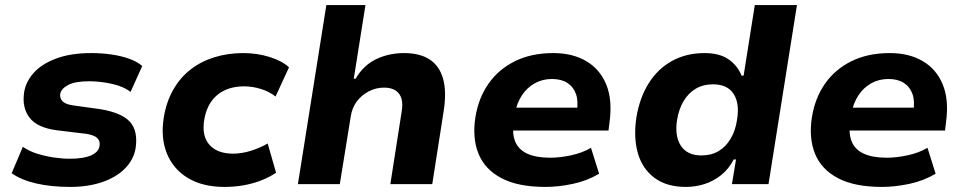

<svg xmlns="http://www.w3.org/2000/svg" viewBox="-20 -725 3798 756"><path d="M256 11Q182 11 123 -2.5Q64 -16 26 -43L70 -147Q94 -130 126 -120Q158 -110 191.5 -105Q225 -100 255 -100Q310 -100 339.5 -113.5Q369 -127 372 -151Q375 -170 363 -181.5Q351 -193 320 -198L204 -212Q127 -222 96.5 -261.5Q66 -301 75 -362Q82 -404 113 -438.5Q144 -473 201 -494.5Q258 -516 340 -516Q381 -516 419 -510.5Q457 -505 489 -493.5Q521 -482 540 -465L494 -363Q466 -385 420 -395Q374 -405 331 -405Q276 -405 248.5 -390.5Q221 -376 217 -355Q215 -337 227 -325.5Q239 -314 268 -310L376 -295Q459 -281 491.5 -245.5Q524 -210 514 -141Q506 -96 472 -61.5Q438 -27 382.5 -8Q327 11 256 11Z M864 11Q778 11 720 -24Q662 -59 637 -121Q612 -183 625 -263Q635 -324 662 -371.5Q689 -419 730 -451Q771 -483 824 -499.5Q877 -516 938 -516Q993 -516 1042 -500.5Q1091 -485 1118 -460L1065 -345Q1041 -364 1008 -374.5Q975 -385 941 -385Q909 -385 882.5 -376.5Q856 -368 835.5 -351Q815 -334 802 -309Q789 -284 784 -252Q774 -189 805 -154.5Q836 -120 898 -120Q932 -120 968.5 -131.5Q1005 -143 1034 -160L1067 -45Q1044 -29 1012 -16Q980 -3 942.5 4Q905 11 864 11Z M1153 0 1265 -705H1419L1373 -415H1380Q1412 -469 1462 -492.5Q1512 -516 1571 -516Q1633 -516 1671.5 -491Q1710 -466 1724.5 -415.5Q1739 -365 1727 -288L1682 0H1517L1561 -282Q1567 -315 1561 -336Q1555 -357 1538 -368.5Q1521 -380 1492 -380Q1460 -380 1431.5 -365Q1403 -350 1384.5 -325Q1366 -300 1361 -266L1318 0Z M2128 11Q2020 11 1954.5 -23.5Q1889 -58 1864 -120Q1839 -182 1852 -264Q1864 -339 1903.5 -395.5Q1943 -452 2007.5 -484Q2072 -516 2159 -516Q2234 -516 2288 -484.5Q2342 -453 2367 -392.5Q2392 -332 2380 -244L2376 -211H1974L1988 -301H2265L2251 -283Q2258 -326 2248 -354.5Q2238 -383 2214 -398.5Q2190 -414 2153 -414Q2116 -414 2085.5 -397Q2055 -380 2035 -349.5Q2015 -319 2007 -278L2004 -256Q1995 -204 2007.5 -170.5Q2020 -137 2055 -120.5Q2090 -104 2146 -104Q2185 -104 2229 -113.5Q2273 -123 2307 -143L2339 -41Q2292 -13 2235.5 -1Q2179 11 2128 11Z M2681 11Q2604 11 2556 -25.5Q2508 -62 2491 -124Q2474 -186 2486 -264Q2499 -341 2534.5 -397.5Q2570 -454 2626 -485Q2682 -516 2754 -516Q2813 -516 2848.5 -491.5Q2884 -467 2900 -427H2908L2952 -705H3118L3006 0H2862L2878 -97H2869Q2849 -59 2819.5 -35.5Q2790 -12 2754.5 -0.5Q2719 11 2681 11ZM2742 -113Q2781 -113 2809.5 -130Q2838 -147 2857 -179Q2876 -211 2882 -253Q2893 -318 2868.5 -355.5Q2844 -393 2787 -393Q2749 -393 2720 -376Q2691 -359 2672 -327.5Q2653 -296 2646 -253Q2636 -189 2661 -151Q2686 -113 2742 -113Z M3453 11Q3345 11 3279.5 -23.5Q3214 -58 3189 -120Q3164 -182 3177 -264Q3189 -339 3228.5 -395.5Q3268 -452 3332.5 -484Q3397 -516 3484 -516Q3559 -516 3613 -484.5Q3667 -453 3692 -392.5Q3717 -332 3705 -244L3701 -211H3299L3313 -301H3590L3576 -283Q3583 -326 3573 -354.5Q3563 -383 3539 -398.5Q3515 -414 3478 -414Q3441 -414 3410.5 -397Q3380 -380 3360 -349.5Q3340 -319 3332 -278L3329 -256Q3320 -204 3332.5 -170.5Q3345 -137 3380 -120.5Q3415 -104 3471 -104Q3510 -104 3554 -113.5Q3598 -123 3632 -143L3664 -41Q3617 -13 3560.5 -1Q3504 11 3453 11Z"/></svg>

Font: Nunito Sans 6pt ExtraBold
Style: Italic
Weight: 800
Italic angle: -9°
Version: Version 3.101;gftools[0.9.27]